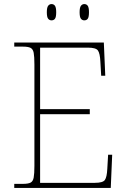

<svg xmlns="http://www.w3.org/2000/svg" viewBox="-20 -923 625 943"><path d="M50 0V-20H93Q118 -20 130 -26Q142 -32 145.5 -51Q149 -70 149 -108V-606Q149 -645 145.5 -663.5Q142 -682 130 -688Q118 -694 93 -694H50V-714H490L497 -551H477L473 -620Q471 -661 461 -675Q451 -689 412 -689H177V-387H421V-362H177V-25H446Q485 -25 495 -39Q505 -53 507 -94L511 -163H531L524 0ZM394 -823Q384 -823 377.5 -831Q371 -839 371 -863Q371 -886 377.5 -894.5Q384 -903 394 -903Q405 -903 411 -894.5Q417 -886 417 -863Q417 -839 411 -831Q405 -823 394 -823ZM233 -823Q223 -823 216.5 -831Q210 -839 210 -863Q210 -886 216.5 -894.5Q223 -903 233 -903Q244 -903 250 -894.5Q256 -886 256 -863Q256 -839 250 -831Q244 -823 233 -823Z"/></svg>

Font: Noto Serif Thin
Style: Regular
Weight: 100
Designer: Monotype Design Team
Foundry: Monotype Imaging Inc.
Version: Version 2.015